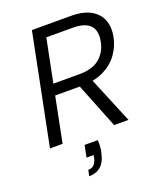

<svg xmlns="http://www.w3.org/2000/svg" viewBox="-167 -804 960 1145"><g transform="rotate(-20 313.0 -232.0)"><path d="M320 51Q321 71 320 90Q319 109 315 125Q303 185 273 210.5Q243 236 198 236L206 198Q230 198 243.5 184Q257 170 263 143L266 126H221L236 51ZM537 -493Q546 -535 536 -566Q526 -597 494.5 -613.5Q463 -630 407 -630H241L186 -356H353Q435 -356 480 -394Q525 -432 537 -493ZM421 -700Q502 -700 549.5 -672Q597 -644 613.5 -597.5Q630 -551 618 -493Q607 -439 573.5 -391.5Q540 -344 481.5 -315Q423 -286 339 -286H172L115 0H35L175 -700ZM402 -316 533 0H442L316 -316Z"/></g></svg>

Font: Albert Sans
Style: Italic
Weight: 400
Italic angle: -11.25°
Designer: Andreas Rasmussen
Foundry: a.Foundry
Version: Version 1.025